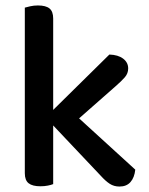

<svg xmlns="http://www.w3.org/2000/svg" viewBox="-20 -677 546 704"><path d="M175 -2Q168 1 155.5 3.5Q143 6 128 6Q99 6 85 -5Q71 -16 71 -42V-649Q78 -651 91 -654Q104 -657 119 -657Q148 -657 161.5 -646Q175 -635 175 -609V-274L381 -477Q413 -476 431.5 -462Q450 -448 450 -426Q450 -408 438 -394Q426 -380 403 -360L270 -243L476 -55Q473 -26 458.5 -9.5Q444 7 418 7Q398 7 382.5 -3Q367 -13 349 -33L175 -217V-2Z"/></svg>

Font: Baloo Chettan 2 Medium
Style: Regular
Weight: 500
Designer: Maithili Shingre, Unnati Kotecha and Ek Type
Foundry: Ek Type
Version: Version 1.640;hotconv 1.0.111;makeotfexe 2.5.65597; ttfautoh